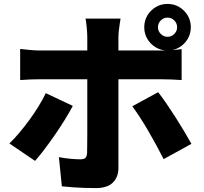

<svg xmlns="http://www.w3.org/2000/svg" viewBox="-20 -895 1040 981"><path d="M787 -756Q787 -736 801.5 -721.5Q816 -707 836 -707Q856 -707 870.5 -721.5Q885 -736 885 -756Q885 -776 870.5 -790.5Q856 -805 836 -805Q816 -805 801.5 -790.5Q787 -776 787 -756ZM717 -756Q717 -789 733 -816Q749 -843 776 -859Q803 -875 836 -875Q869 -875 896 -859Q923 -843 939 -816Q955 -789 955 -756Q955 -723 939 -696Q923 -669 896 -653Q869 -637 836 -637Q803 -637 776 -653Q749 -669 733 -696Q717 -723 717 -756ZM596 -800Q595 -793 592 -775Q589 -757 587 -737Q585 -717 585 -703Q585 -672 585 -635Q585 -598 585 -561Q585 -524 585 -492Q585 -472 585 -437Q585 -402 585 -358.5Q585 -315 585 -268Q585 -221 585 -176.5Q585 -132 585 -95.5Q585 -59 585 -36Q585 10 556.5 38Q528 66 470 66Q440 66 410.5 65Q381 64 352.5 62Q324 60 296 57L281 -92Q313 -86 342.5 -83.5Q372 -81 390 -81Q409 -81 416.5 -88.5Q424 -96 425 -115Q425 -122 425.5 -149Q426 -176 426 -214.5Q426 -253 426 -296.5Q426 -340 426 -380Q426 -420 426 -450Q426 -480 426 -492Q426 -510 426 -548Q426 -586 426 -629Q426 -672 426 -704Q426 -725 423 -755.5Q420 -786 417 -800ZM83 -645Q106 -642 134.5 -639.5Q163 -637 186 -637Q199 -637 235 -637Q271 -637 321 -637Q371 -637 429 -637Q487 -637 545.5 -637Q604 -637 655.5 -637Q707 -637 745 -637Q783 -637 800 -637Q823 -637 855 -639Q887 -641 908 -644V-486Q883 -488 853 -489Q823 -490 801 -490Q784 -490 746.5 -490Q709 -490 657.5 -490Q606 -490 548 -490Q490 -490 432 -490Q374 -490 323.5 -490Q273 -490 237 -490Q201 -490 186 -490Q164 -490 134.5 -489Q105 -488 83 -486ZM352 -354Q334 -320 309.5 -280.5Q285 -241 257.5 -201.5Q230 -162 204.5 -128.5Q179 -95 159 -73L28 -162Q53 -186 79 -217Q105 -248 130 -282Q155 -316 176.5 -351Q198 -386 214 -419ZM788 -424Q807 -400 830 -366.5Q853 -333 877 -295.5Q901 -258 922 -222.5Q943 -187 958 -160L816 -82Q799 -116 778.5 -153.5Q758 -191 736.5 -228Q715 -265 694 -297Q673 -329 656 -352Z"/></svg>

Font: Noto Sans SC Thin Black
Style: Regular
Weight: 900
Version: Version 2.004-H2;hotconv 1.0.118;makeotfexe 2.5.65603